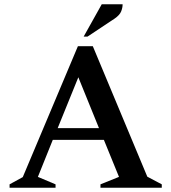

<svg xmlns="http://www.w3.org/2000/svg" viewBox="-20 -882 804 902"><path d="M25 0V-16L87 -50L346 -665H416L672 -52L740 -16V0H452V-16L539 -51L468 -225H228L158 -51L241 -16V0ZM251 -280H445L348 -519ZM373 -710 458 -862H556Q556 -845 549 -828Q542 -811 519 -795L391 -710Z"/></svg>

Font: Spectral SemiBold
Style: Regular
Weight: 600
Designer: Jean-Baptiste Levee
Foundry: Production Type
Version: Version 2.001